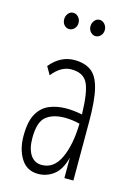

<svg xmlns="http://www.w3.org/2000/svg" viewBox="-104 -697 521 762"><g transform="rotate(15 156.5 -316.0)"><path d="M130 11Q84 11 60 -27Q36 -65 36 -120Q36 -179 54 -211Q72 -243 103 -256Q134 -269 173 -269Q203 -269 238 -262Q236 -354 218.5 -389Q201 -424 152 -424Q109 -424 74 -379L55 -412Q97 -463 154 -463Q196 -463 222.5 -444Q249 -425 261 -377Q273 -329 273 -243V0H236V-84Q223 -33 194.5 -11Q166 11 130 11ZM72 -121Q72 -77 88.5 -52Q105 -27 135 -27Q185 -27 210.5 -82Q236 -137 238 -224Q223 -228 206.5 -230Q190 -232 176 -232Q128 -232 100 -209.5Q72 -187 72 -121ZM101 -576Q89 -576 80.5 -585.5Q72 -595 72 -609Q72 -623 80.5 -633Q89 -643 101 -643Q113 -643 122 -633Q131 -623 131 -609Q131 -595 122 -585.5Q113 -576 101 -576ZM209 -576Q198 -576 189 -585.5Q180 -595 180 -609Q180 -623 188.5 -633Q197 -643 209 -643Q221 -643 230 -633Q239 -623 239 -609Q239 -595 230 -585.5Q221 -576 209 -576Z"/></g></svg>

Font: Inconsolata ExtraCondensed Light
Style: Regular
Weight: 300
Width: 2
Monospace: yes
Designer: Raph Levien, Cyreal, Brenton Simpson
Foundry: Raph Levien, Cyreal, Google
Version: Version 3.100; ttfautohint (v1.8.4.7-5d5b)